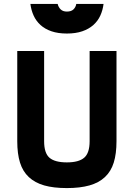

<svg xmlns="http://www.w3.org/2000/svg" viewBox="-20 -950 686 979"><path d="M205 -230Q205 -169 232.5 -145.5Q260 -122 321 -122Q382 -122 409.5 -146Q437 -170 437 -230V-690H574V-230Q574 -166 560 -121Q546 -76 515 -47Q484 -18 436 -4.5Q388 9 321 9Q253 9 205.5 -4.5Q158 -18 127 -47Q96 -76 82 -121Q68 -166 68 -230V-690H205ZM274 -930Q278 -913 289.5 -902Q301 -891 321 -891Q343 -891 354.5 -902Q366 -913 369 -930H508Q504 -898 491.5 -870.5Q479 -843 456 -822.5Q433 -802 399.5 -790.5Q366 -779 321 -779Q276 -779 242.5 -790.5Q209 -802 186.5 -822.5Q164 -843 151.5 -870.5Q139 -898 135 -930Z"/></svg>

Font: Panefresco 999wt
Style: Regular
Weight: 900
Version: Version 1.001